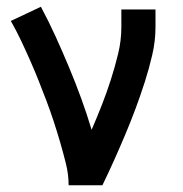

<svg xmlns="http://www.w3.org/2000/svg" viewBox="-20 -548 540 568"><path d="M183 0Q183 -32 175 -64Q167 -96 158 -127Q149 -158 139 -188.5Q129 -219 117.5 -249.5Q106 -280 94 -310Q82 -340 69 -369.5Q56 -399 42 -428.5Q28 -458 12 -486L101 -528Q124 -485 144.5 -440Q165 -395 184 -349.5Q203 -304 220 -257.5Q237 -211 251 -164Q267 -201 281.5 -238Q296 -275 308 -312.5Q320 -350 329.5 -389Q339 -428 339 -468V-520H440V-468Q440 -427 430.5 -386Q421 -345 408.5 -306Q396 -267 381.5 -228Q367 -189 351 -151Q335 -113 318 -75Q301 -37 283 0Z"/></svg>

Font: Iosevka Custom Semibold
Style: Regular
Weight: 600
Designer: Belleve Invis
Foundry: Belleve Invis
Version: Version 27.0.2; ttfautohint (v1.8.4)